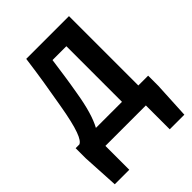

<svg xmlns="http://www.w3.org/2000/svg" viewBox="-273 -894 1245 1245"><g transform="rotate(-45 350.0 -271.5)"><path d="M592 -126V-762H200C180 -611 166 -532 142 -393C110 -204 80 -137 51 -126H17V-33L31 219H164V0H535V219H669L682 -33V-126ZM203 -126C233 -181 257 -262 275 -372C294 -480 300 -531 315 -636H442V-126Z"/></g></svg>

Font: Kawkab Mono
Style: Bold
Weight: 700
Monospace: yes
Designer: Abdullah Arif
Foundry: Abdullah Arif
Version: Version 1.000;PS 000.500;hotconv 1.0.88;makeotf.lib2.5.64775